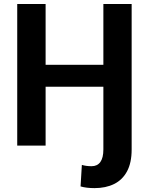

<svg xmlns="http://www.w3.org/2000/svg" viewBox="-20 -731 748 964"><path d="M454.5 213.5Q413.5 213.5 384.5 205L391 97Q413 103.5 440 103.5Q468.5 103.5 483.8 82.5Q499 61.5 499 19.5V-295.5H209V0H66.5V-711H209V-405.5H499V-711H641V19.5Q641 86 618 129Q595 172 553 192.8Q511 213.5 454.5 213.5Z"/></svg>

Font: Roberto Sans
Style: Bold
Weight: 700
Designer: Google (font) & Cristiano Sobral (main changes)
Version: Version 1.000;October 12, 2021;FontCreator 14.0.0.2814 64-bi